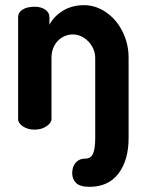

<svg xmlns="http://www.w3.org/2000/svg" viewBox="-20 -501 564 742"><path d="M477 -278V32Q477 118 438 169.5Q399 221 326 221Q289 221 274 206Q259 191 259 168Q259 142.5 272.8 127.3Q286.7 112 308 112Q332 112 340 91.9Q348 71.7 348 32V-278Q348 -300.3 336 -321.4Q324.1 -342.4 304 -355.2Q284 -368 261.3 -368Q240 -368 221 -357Q202 -346 190.5 -325.4Q179 -304.8 179 -278V-41Q179 -26.1 159.5 -13Q140 0 114 0Q87.3 0 68.7 -12.5Q50 -25 50 -41V-435Q50 -453 67.3 -464Q84.7 -475 114 -475Q137.8 -475 154.4 -464Q171 -453 171 -435V-405Q187 -437 222.3 -459Q257.6 -481 305 -481Q350 -481 390 -453.5Q430 -426 453.5 -379Q477 -332 477 -278Z"/></svg>

Font: Dosis
Style: Regular
Weight: 400
Designer: Edgar Tolentino, Pablo Impallari, Igino Marini
Foundry: Edgar Tolentino, Pablo Impallari, Igino Marini
Version: Version 1.007;Glyphs 3.1.1 (3134)